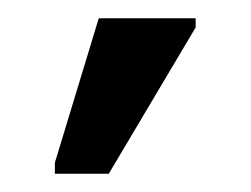

<svg xmlns="http://www.w3.org/2000/svg" viewBox="-20 -796 274 210"><path d="M40 -606V-618L88 -776H194V-766L99 -606Z"/></svg>

Font: RS Noto Sans
Style: Regular
Weight: 400
Designer: Monotype Design Team
Foundry: Monotype Imaging Inc.
Version: Version 3.10